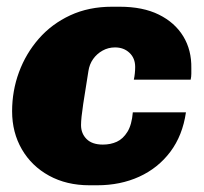

<svg xmlns="http://www.w3.org/2000/svg" viewBox="-20 -541 608 571"><path d="M246 10Q178 10 126 -18.5Q74 -47 45 -97Q16 -147 16 -210Q16 -271 36.5 -326.5Q57 -382 95.5 -426Q134 -470 189 -495.5Q244 -521 313 -521H336Q405 -521 452.5 -497.5Q500 -474 525 -433Q550 -392 549 -338Q549 -330 549 -321.5Q549 -313 547 -304H378Q380 -313 381 -323Q382 -333 382 -342Q382 -368 365 -384Q348 -400 322 -400Q302 -400 285 -390.5Q268 -381 257 -365.5Q246 -350 243 -330Q234 -275 227.5 -232Q221 -189 221 -169Q221 -144 237.5 -127.5Q254 -111 286 -111Q309 -111 327.5 -119.5Q346 -128 359 -149Q372 -170 375 -207H533Q523 -138 486.5 -89.5Q450 -41 394 -15.5Q338 10 269 10Z"/></svg>

Font: Chivo Medium Black
Style: Italic
Weight: 900
Italic angle: -8.05°
Version: Version 2.002